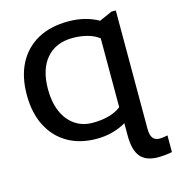

<svg xmlns="http://www.w3.org/2000/svg" viewBox="-128 -808 1035 1125"><g transform="rotate(-15 389.0 -245.0)"><path d="M674.8 29.3Q674.8 67.9 688 85.9Q701.2 104 730 104Q748.5 104 777.8 97.7V198.7Q760.7 202.6 736.3 205.1Q711.9 207.5 694.8 207.5Q619.1 207.5 585.7 166.7Q552.2 126 552.2 38.1V-36.6Q471.7 9.8 374.5 9.8Q272 9.8 197.8 -33.4Q123.5 -76.7 83.3 -156.2Q43 -235.8 43 -343.8Q43 -455.1 84.5 -534.2Q126 -613.3 203.1 -655.8Q280.3 -698.2 388.7 -698.2Q491.7 -698.2 570.8 -653.3L648.9 -688H674.8ZM375.5 -86.9Q430.2 -86.9 474.4 -99.4Q518.6 -111.8 547.4 -135.3V-552.7Q518.1 -575.7 476.8 -586.7Q435.5 -597.7 388.7 -597.7Q285.6 -597.7 228.5 -531Q171.4 -464.4 171.4 -343.8Q171.4 -265.6 196.5 -207.8Q221.7 -149.9 267.6 -118.4Q313.5 -86.9 375.5 -86.9Z"/></g></svg>

Font: Arimo SemiBold
Style: Regular
Weight: 600
Designer: Steve Matteson
Foundry: Monotype Imaging Inc.
Version: Version 1.33